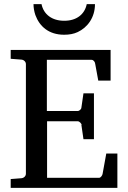

<svg xmlns="http://www.w3.org/2000/svg" viewBox="-20 -914 623 934"><path d="M376 -306 386 -237H437V-460H386L376 -391C376 -383 366 -374 358 -374H208V-623H425C435 -623 442 -613 443 -604L458 -522H518V-671H32V-628L84 -624C96 -623 106 -614 106 -602V-69C106 -57 96 -48 84 -47L32 -43V0H551V-167H497L479 -68C478 -61 470 -49 462 -49H209V-324H359C366 -324 377 -313 377 -306ZM292 -813C233 -813 192 -844 182 -894H143C143 -877 146 -859 152 -841C172 -786 217 -745 292 -745C317 -745 339 -749 358 -758C405 -780 442 -828 442 -894H402C392 -844 352 -813 293 -813Z"/></svg>

Font: Veleka
Style: Regular
Weight: 400
Designer: Stefan Peev, Context Ltd, 2016; SIL International, 1997-2014.
Foundry: Stefan Peev, Context Ltd, 2016
Version: Version 1.000